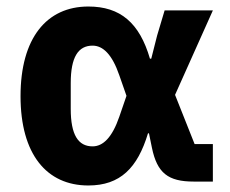

<svg xmlns="http://www.w3.org/2000/svg" viewBox="-20 -557 707 589"><path d="M633 0V-115H577L517 -266L633 -525H485L462 -448L444 -377H440C408 -487 349 -537 251 -537C123 -537 43 -440 43 -262C43 -84 123 12 251 12C349 12 402 -42 434 -148H437L446 -104C462 -26 496 0 574 0ZM264 -108C220 -108 197 -143 197 -223V-302C197 -382 220 -417 264 -417C296 -417 324 -390 346 -326L368 -263L346 -199C324 -135 296 -108 264 -108Z"/></svg>

Font: Braiins Sans
Style: Bold
Weight: 700
Designer: Mike Abbink, Paul van der Laan, Pieter van Rosmalen, Jiri Chlebus, Lubos Buracinsky
Foundry: Bold Monday, Sudetype
Version: Version 1.000;hotconv 1.0.109;makeotfexe 2.5.65596